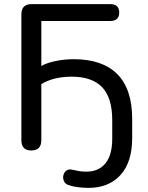

<svg xmlns="http://www.w3.org/2000/svg" viewBox="-20 -725 719 934"><path d="M410 189Q388 189 362.5 186Q337 183 319 177Q299 172 292 158Q285 144 288 129Q291 114 303 105Q315 96 333 101Q350 105 365.5 107.5Q381 110 400 110Q460 110 493 69.5Q526 29 526 -50V-140Q526 -250 476.5 -301Q427 -352 329 -352Q241 -352 181 -316V-43Q181 7 132 7Q84 7 84 -43V-655Q84 -705 134 -705H516Q560 -705 560 -664Q560 -623 516 -623H181V-404Q207 -419 250 -428Q293 -437 339 -437Q478 -437 550.5 -364.5Q623 -292 623 -146V-54Q623 64 566 126.5Q509 189 410 189Z"/></svg>

Font: Chiron GoRound TC
Style: Regular
Weight: 400
Designer: Ryoko NISHIZUKA 西塚涼子 (kana, bopomofo & ideographs); Paul D. Hunt (Latin, Greek & Cyrillic); Sandoll Communications 산돌커뮤니
Foundry: Adobe
Version: Version 1.000;hotconv 1.1.1;makeotfexe 2.6.0